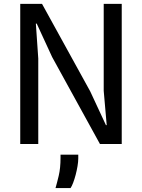

<svg xmlns="http://www.w3.org/2000/svg" viewBox="-20 -747 736 996"><path d="M85 0V-727H198L448 -273L529.5 -98H533.5L518 -276V-727H611.5V0H498.5L250.5 -451L170.5 -624.5H166L178.5 -443.5V0ZM268 228.5Q275 205 284.5 165.2Q294 125.5 294 71.5V55.5H386V75.5Q386 92 382.2 114.5Q378.5 137 372.5 159.8Q366.5 182.5 359.5 201Q352.5 219.5 346 228.5Z"/></svg>

Font: Spline Sans
Style: Regular
Weight: 400
Designer: Eben Sorkin, Mirko Velimirovic
Foundry: Sorkin Type
Version: Version 1.001